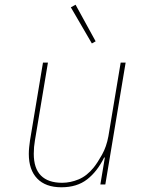

<svg xmlns="http://www.w3.org/2000/svg" viewBox="-20 -781 640 813"><path d="M424 -114H421Q392 -55 349 -21.5Q306 12 240 12Q173 12 137.5 -25Q102 -62 102 -129Q102 -143 103.5 -157.5Q105 -172 107 -186L162 -516H183L128 -187Q123 -159 123 -130Q123 -68 153.5 -37.5Q184 -7 243 -7Q278 -7 313 -21.5Q348 -36 377 -72Q393 -92 412 -126Q431 -160 439 -204L491 -516H512L426 0H405ZM280 -750 300 -761 385 -606 369 -597Z"/></svg>

Font: IBM Plex Mono Thin
Style: Italic
Weight: 100
Italic angle: -9°
Monospace: yes
Designer: Mike Abbink, Paul van der Laan, Pieter van Rosmalen
Foundry: Bold Monday
Version: Version 2.3